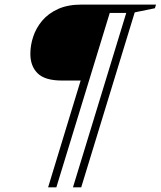

<svg xmlns="http://www.w3.org/2000/svg" viewBox="-20 -690 701 838"><path d="M226 127.5H190L332 -338.5H250Q176.5 -338.5 144.5 -369.8Q112.5 -401 112.5 -455Q112.5 -492.5 125 -530.2Q137.5 -568 164.2 -599.8Q191 -631.5 233.5 -650.8Q276 -670 336.5 -670H661L656 -654L568 -636L334.5 127.5H298.5L531 -633.5H459Z"/></svg>

Font: Newsreader Text Light
Style: Italic
Weight: 300
Italic angle: -17°
Designer: Hugues Gentile
Foundry: Production Type
Version: Version 1.001